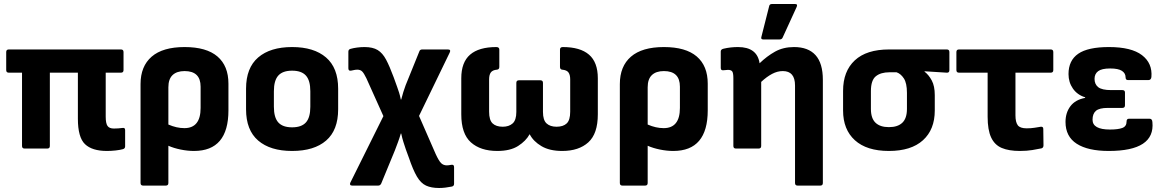

<svg xmlns="http://www.w3.org/2000/svg" viewBox="-20 -742 5811 959"><path d="M514 12Q440 12 404.5 -22Q369 -56 369 -149V-379H229V-13Q229 0 216 0H103Q90 0 90 -13V-379H24Q11 -379 11 -392V-482Q11 -495 24 -495H584Q597 -495 597 -482V-392Q597 -379 584 -379H508V-159Q508 -126 517 -113Q526 -100 549 -100Q570 -100 593 -103Q605 -105 605 -92V-11Q605 0 594 3Q580 7 558 9.5Q536 12 514 12Z M695 185Q682 185 682 172V-322Q682 -411 737.5 -459Q793 -507 902 -507Q1011 -507 1066 -460Q1121 -413 1121 -324V-191Q1121 12 949 12Q917 12 882.5 5Q848 -2 821 -14V172Q821 185 808 185ZM821 -306V-120Q862 -102 901 -102Q982 -102 982 -203V-309Q982 -387 902 -387Q863 -387 842 -367Q821 -347 821 -306Z M1439 12Q1330 12 1269.5 -40Q1209 -92 1209 -196V-299Q1209 -403 1269.5 -455Q1330 -507 1439 -507Q1548 -507 1608.5 -455Q1669 -403 1669 -299V-196Q1669 -92 1609 -40Q1549 12 1439 12ZM1439 -106Q1486 -106 1508 -130.5Q1530 -155 1530 -209V-286Q1530 -340 1508 -364.5Q1486 -389 1439 -389Q1392 -389 1370 -364.5Q1348 -340 1348 -286V-209Q1348 -155 1370 -130.5Q1392 -106 1439 -106Z M2173 197Q2134 197 2108 185Q2082 173 2062.5 140Q2043 107 2022 45L2007 4Q2001 -14 1995 -32.5Q1989 -51 1984 -75H1982Q1975 -51 1968 -32.5Q1961 -14 1952 10L1884 175Q1879 185 1869 185H1739Q1731 185 1729 180.5Q1727 176 1730 170L1895 -162L1810 -351Q1798 -376 1789 -385Q1780 -394 1765 -394Q1757 -394 1750 -392.5Q1743 -391 1733 -389Q1720 -387 1720 -401V-484Q1720 -495 1731 -498Q1745 -502 1763.5 -504.5Q1782 -507 1801 -507Q1842 -507 1866.5 -492Q1891 -477 1908.5 -444Q1926 -411 1946 -357L1964 -307Q1969 -293 1973.5 -279Q1978 -265 1982 -245H1984Q1994 -284 2006 -316L2074 -484Q2077 -495 2089 -495H2217Q2234 -495 2226 -479L2073 -163L2156 27Q2172 62 2183.5 73Q2195 84 2212 84Q2220 84 2235 81Q2248 79 2248 93V176Q2248 188 2236 190Q2221 193 2205 195Q2189 197 2173 197Z M2464 12Q2380 12 2332 -31Q2284 -74 2284 -171V-351Q2284 -431 2328 -469Q2372 -507 2459 -507Q2474 -507 2474 -494V-408Q2474 -395 2462 -394Q2440 -392 2431.5 -380Q2423 -368 2423 -346V-184Q2423 -142 2440.5 -125.5Q2458 -109 2491 -109Q2522 -109 2540.5 -125.5Q2559 -142 2559 -183V-328Q2559 -341 2572 -341H2679Q2692 -341 2692 -328V-183Q2692 -142 2710 -125.5Q2728 -109 2760 -109Q2793 -109 2810.5 -125.5Q2828 -142 2828 -184V-346Q2828 -368 2819.5 -380Q2811 -392 2788 -394Q2777 -395 2777 -408V-494Q2777 -507 2791 -507Q2878 -507 2922 -469Q2966 -431 2966 -351V-171Q2966 -74 2918.5 -31Q2871 12 2788 12Q2725 12 2684.5 -12Q2644 -36 2626 -71H2625Q2607 -38 2568 -13Q2529 12 2464 12Z M3089 185Q3076 185 3076 172V-322Q3076 -411 3131.5 -459Q3187 -507 3296 -507Q3405 -507 3460 -460Q3515 -413 3515 -324V-191Q3515 12 3343 12Q3311 12 3276.5 5Q3242 -2 3215 -14V172Q3215 185 3202 185ZM3215 -306V-120Q3256 -102 3295 -102Q3376 -102 3376 -203V-309Q3376 -387 3296 -387Q3257 -387 3236 -367Q3215 -347 3215 -306Z M3656 0Q3643 0 3643 -13V-351Q3643 -377 3637.5 -385Q3632 -393 3616 -393Q3610 -393 3604 -392Q3598 -391 3592 -391Q3580 -390 3580 -403V-485Q3580 -496 3595 -499Q3629 -507 3666 -507Q3762 -507 3774 -426Q3810 -461 3851 -484Q3892 -507 3946 -507Q4017 -507 4053.5 -466.5Q4090 -426 4090 -343V172Q4090 185 4077 185H3964Q3951 185 3951 172V-315Q3951 -387 3890 -387Q3863 -387 3836.5 -373Q3810 -359 3782 -333V-13Q3782 0 3769 0ZM3792 -545Q3779 -545 3783 -558L3822 -712Q3824 -722 3836 -722H3951Q3966 -722 3959 -707L3889 -554Q3885 -545 3874 -545Z M4420 12Q4309 12 4250 -41.5Q4191 -95 4191 -190V-288Q4191 -386 4249.5 -440.5Q4308 -495 4421 -495H4709Q4722 -495 4722 -482V-392Q4722 -378 4709 -379L4598 -386V-384Q4619 -368 4634 -340Q4649 -312 4649 -267V-190Q4649 -95 4590 -41.5Q4531 12 4420 12ZM4420 -107Q4464 -107 4487 -129Q4510 -151 4510 -198V-278Q4510 -327 4494.5 -350.5Q4479 -374 4458 -381H4423Q4379 -381 4354.5 -361Q4330 -341 4330 -287V-198Q4330 -151 4353 -129Q4376 -107 4420 -107Z M5074 12Q5019 12 4983.5 -3Q4948 -18 4930.5 -55.5Q4913 -93 4913 -159V-379H4770Q4757 -379 4757 -392V-482Q4757 -495 4770 -495H5228Q5241 -495 5241 -482V-392Q5241 -379 5228 -379H5052V-166Q5052 -132 5063.5 -116.5Q5075 -101 5108 -101Q5130 -101 5148 -104Q5166 -107 5179 -109Q5191 -110 5191 -98L5192 -16Q5192 -4 5182 -1Q5163 3 5136 7.5Q5109 12 5074 12Z M5518 12Q5414 12 5358 -24Q5302 -60 5302 -133Q5302 -179 5326.5 -211.5Q5351 -244 5400 -253V-256Q5361 -268 5339 -299.5Q5317 -331 5317 -372Q5317 -440 5365.5 -473.5Q5414 -507 5519 -507Q5631 -507 5684 -466.5Q5737 -426 5731 -357Q5729 -342 5716 -342H5614Q5602 -342 5602 -356Q5602 -376 5584 -388Q5566 -400 5525 -400Q5483 -400 5465 -386.5Q5447 -373 5447 -348Q5447 -321 5465.5 -306.5Q5484 -292 5530 -292H5586Q5599 -292 5599 -280V-216Q5599 -203 5586 -203H5513Q5471 -203 5454 -188.5Q5437 -174 5437 -144Q5437 -95 5524 -95Q5565 -95 5586 -103Q5607 -111 5607 -135Q5607 -149 5619 -149H5722Q5735 -149 5736 -132Q5750 12 5518 12Z"/></svg>

Font: Sofia Sans ExtraBold
Style: Regular
Weight: 800
Designer: Botio Nikoltchev, Ani Petrova
Foundry: lettersoup
Version: Version 4.101; ttfautohint (v1.8.4.7-5d5b)